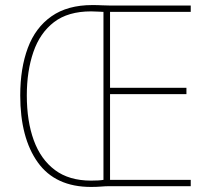

<svg xmlns="http://www.w3.org/2000/svg" viewBox="-20 -736 831 759"><path d="M345 -716Q368 -716 383.5 -715Q399 -714 420 -714H734V-689H415V-389H717V-364H415V-25H734V0H412Q397 0 379.5 1.5Q362 3 340 3Q199 3 129.5 -94Q60 -191 60 -359Q60 -466 90 -546.5Q120 -627 183.5 -671.5Q247 -716 345 -716ZM340 -691Q249 -691 193.5 -648.5Q138 -606 112 -530.5Q86 -455 86 -359Q86 -257 113.5 -181.5Q141 -106 197 -64Q253 -22 340 -22Q373 -22 389 -25V-689Q381 -689 369 -690Q357 -691 340 -691Z"/></svg>

Font: Noto Sans Gurmukhi UI SemiCondensed Thin
Style: Regular
Weight: 100
Width: 4
Designer: Jelle Bosma - Monotype Design Team
Foundry: Monotype Imaging Inc.
Version: Version 2.004; ttfautohint (v1.8.4.7-5d5b)